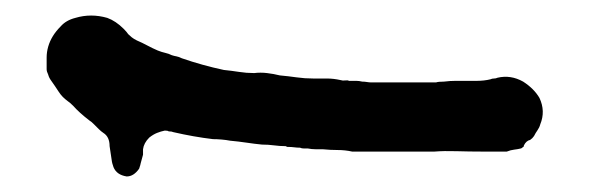

<svg xmlns="http://www.w3.org/2000/svg" viewBox="-20 -42 758 247"><path d="M143 185Q130 183 126 173Q124 167 124 166L121 146Q121 134 113 129Q110 127 107 124Q104 121 101 118Q97 114 95 113Q82 103 74 94Q70 90 67 88Q60 83 55.5 76Q51 69 46 62Q43 58 42 54Q40 50 40 47Q40 39 40 32Q40 25 42 18Q46 4 58 -8Q65 -16 77 -19Q97 -25 118 -19Q129 -15 139 -5Q143 -1 145 2Q147 4 149.5 6Q152 8 156 10Q163 13 169.5 16.5Q176 20 183 23Q188 25 192.5 26Q197 27 201 29Q204 30 207 30.5Q210 31 214 33Q240 42 268 48Q278 49 287.5 50.5Q297 52 307 52Q315 51 323.5 52Q332 53 340 55Q351 56 361.5 57.5Q372 59 383 59Q392 59 400.5 59Q409 59 418 61Q421 62 424 61.5Q427 61 429 62Q434 62 438 62Q442 62 446 63Q449 63 452 63.5Q455 64 457 64H541Q544 63 551 63Q559 62 566.5 62Q574 62 581 62H594Q598 62 602.5 61.5Q607 61 611 60Q613 59 615.5 59Q618 59 620 58Q637 54 653 63Q667 72 674 84Q682 101 675 118Q674 122 671.5 125.5Q669 129 667 133Q665 136 662 138Q657 139 654 145Q654 147 653 147Q651 149 650 149Q646 150 641.5 150.5Q637 151 632 153H600Q584 153 567.5 152.5Q551 152 539 153H433Q424 151 414.5 151Q405 151 395 150Q391 150 386 150Q381 150 376 149Q374 149 371 149Q368 149 366 148Q362 148 358.5 147.5Q355 147 350 147Q349 147 348.5 146.5Q348 146 347 146Q340 146 332.5 145Q325 144 317 144Q307 143 297 141.5Q287 140 276 139Q271 138 265 137.5Q259 137 254 137Q229 134 203 128Q201 127 197 127Q196 126 192 126Q187 127 182 129Q177 131 172 135Q165 142 164 150V157Q163 160 162.5 162.5Q162 165 161 168Q161 169 159 175Q152 185 143 185Z"/></svg>

Font: Lacquer
Style: Regular
Weight: 400
Designer: Eli Block, Niki Polyocan
Version: Version 1.100